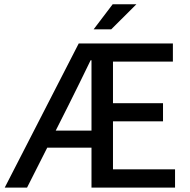

<svg xmlns="http://www.w3.org/2000/svg" viewBox="-20 -853 863 873"><path d="M1.5 0 337.9 -655.3H766.1V-572.8H493.7V-383.8H721.2V-301.3H493.7V-83H775.9V0H396V-181.6H194.8L103 0ZM233.4 -259.3H396V-579.1H392.1Q366.7 -526.9 341.1 -474.6Q315.4 -422.4 290 -371.6ZM405.8 -719.7 492.2 -833.5H600.1L485.8 -719.7Z"/></svg>

Font: Varta Light SemiBold
Style: Regular
Weight: 600
Version: Version 1.004